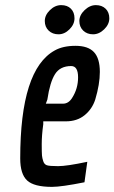

<svg xmlns="http://www.w3.org/2000/svg" viewBox="-20 -723 447 750"><path d="M183 7Q113 7 86 -18Q59 -43 59 -104Q59 -452 194 -526Q226 -544 275 -544Q324 -544 347 -519.5Q370 -495 370 -442Q370 -394 352 -334Q340 -297 310.5 -273Q281 -249 237 -249H149V-238Q143 -194 143 -160Q143 -126 144 -115.5Q145 -105 149 -93Q153 -81 163 -77.5Q173 -74 207 -74Q241 -74 321 -91L310 -11Q220 7 183 7ZM226 -318Q248 -318 262 -341Q285 -377 285 -421Q285 -465 258 -465Q215 -465 195 -433.5Q175 -402 165 -334L159 -318ZM271 -651.5Q271 -628 251.5 -608.5Q232 -589 208.5 -589Q185 -589 170 -603.5Q155 -618 155 -641Q155 -664 175 -683.5Q195 -703 219 -703Q243 -703 257 -689Q271 -675 271 -651.5ZM354.5 -703Q378 -703 392.5 -689Q407 -675 407 -651.5Q407 -628 387 -608.5Q367 -589 343.5 -589Q320 -589 305 -603.5Q290 -618 290 -641Q290 -664 310.5 -683.5Q331 -703 354.5 -703Z"/></svg>

Font: Economica
Style: Bold Italic
Weight: 700
Designer: Vicente Lamonaca
Foundry: Vicente Lamonaca
Version: Version 1.100